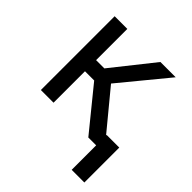

<svg xmlns="http://www.w3.org/2000/svg" viewBox="-191 -662 972 972"><g transform="rotate(45 295.0 -176.0)"><path d="M76.2 0ZM232.9 -225.1H167V0H76.2V-528.3H167V-304.7H226.1L403.8 -528.3H513.2L304.2 -274.4L530.8 0H416ZM563 175.3H472.2V-74.7H563Z"/></g></svg>

Font: Roboto
Style: Regular
Weight: 400
Designer: Google
Version: Version 2.134; 2016; ttfautohint (v1.6)